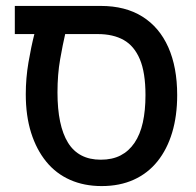

<svg xmlns="http://www.w3.org/2000/svg" viewBox="-20 -615 663 648"><path d="M323 13Q264 13 216.5 -8Q169 -29 136 -69.5Q103 -110 85 -167Q67 -224 67 -297Q67 -351 76 -404Q85 -457 96 -500H30V-595H320Q403 -595 460.5 -559Q518 -523 548 -455.5Q578 -388 578 -294Q578 -224 561 -167.5Q544 -111 511.5 -70.5Q479 -30 431.5 -8.5Q384 13 323 13ZM320 -76Q359 -76 387 -90.5Q415 -105 434 -133Q453 -161 462 -201.5Q471 -242 471 -294Q471 -370 452 -415Q433 -460 397.5 -480Q362 -500 310 -500H200Q192 -466 183 -415Q174 -364 174 -303Q174 -191 209.5 -133.5Q245 -76 320 -76Z"/></svg>

Font: Noto Sans Hebrew SemiCondensed Medium
Style: Regular
Weight: 500
Width: 4
Designer: Monotype Design Team
Foundry: Monotype Imaging Inc.
Version: Version 2.003